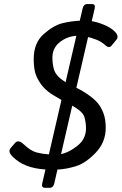

<svg xmlns="http://www.w3.org/2000/svg" viewBox="-20 -809 591 932"><path d="M41.5 -48.3Q16.6 -72.8 31.7 -90.3L53.2 -115.2Q68.8 -133.3 95.2 -108.4Q129.4 -76.2 158.2 -68.8Q187 -61.5 217.3 -59.6L278.3 -323.7Q258.8 -334.5 236.3 -348.6Q209.5 -365.2 190.4 -386.2Q171.4 -407.2 157.5 -437.5Q143.6 -467.8 143.6 -522Q143.6 -600.6 191.7 -643.1Q239.7 -685.5 281.7 -696Q323.7 -706.5 367.2 -708.5L380.9 -767.1Q385.7 -789.1 402.8 -789.1H427.2Q444.3 -789.1 439.5 -767.1L425.3 -706.1Q452.6 -702.1 485.4 -688.5Q518.1 -674.8 537.1 -655.8Q559.1 -633.8 545.4 -616.7L522 -587.9Q509.3 -572.3 490.7 -589.8Q470.7 -608.4 445.1 -617.4Q419.4 -626.5 407.7 -629.4L350.6 -382.8Q381.3 -368.2 411.6 -346.7Q437 -328.6 453.4 -309.8Q469.7 -291 481.4 -261.5Q493.2 -231.9 493.2 -188Q493.2 -119.1 445.6 -68.8Q397.9 -18.6 351.8 -3.4Q305.7 11.7 258.8 14.2L243.7 80.6Q238.8 102.5 221.7 102.5H197.3Q180.2 102.5 185.1 80.6L200.7 13.7Q147.9 10.3 109.4 -4.6Q70.8 -19.5 41.5 -48.3ZM234.4 -529.3Q234.4 -501 241.2 -474.4Q248 -447.8 275.9 -425.8Q286.6 -417.5 298.3 -409.7L350.6 -635.3Q305.2 -632.3 269.8 -604Q234.4 -575.7 234.4 -529.3ZM276.4 -61Q313 -67.9 355.2 -100.8Q397.5 -133.8 397.5 -186.5Q397.5 -210.9 390.9 -236.8Q384.3 -262.7 350.1 -284.2Q340.8 -290.5 330.6 -295.9Z"/></svg>

Font: Istok Web
Style: Italic
Weight: 400
Italic angle: -13°
Designer: Andrey V. Panov
Foundry: Andrey V. Panov
Version: Version 1.0.2g